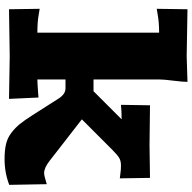

<svg xmlns="http://www.w3.org/2000/svg" viewBox="-20 -780 821 820"><g transform="rotate(90 390.0 -370.5)"><path d="M18.1 -129.9 42 -126Q73.2 -120.1 120.1 -120.1V-640.1Q75.7 -640.1 42 -633.8L18.1 -629.9L20 -761.2L220.2 -757.8L330.1 -761.2Q330.1 -740.7 325 -700.4Q319.8 -660.2 319.8 -640.1V-359.9H370.1L490.2 -480Q458 -480 428.2 -477.1L430.2 -601.1L600.1 -599.1L740.2 -601.1L742.2 -472.2L717.8 -475.1Q705.6 -477.1 687 -477.1Q667.5 -477.1 654.8 -469.5Q642.1 -461.9 620.1 -439.9L490.2 -310.1L668 -171.9Q697.3 -148.9 720.2 -148.9Q730.5 -148.9 767.1 -160.2L770 0Q718.3 20 660.2 20Q622.6 20 595.7 13.7Q568.8 7.3 547.4 -9.3Q525.9 -25.9 510.5 -44.9Q495.1 -64 473.1 -98.1L401.9 -210Q382.8 -240.2 357.9 -240.2H319.8V-120.1Q333 -120.1 373 -123L397 -125L402.8 1L220.2 -2L20 1Z"/></g></svg>

Font: Zantroke
Style: Regular
Weight: 500
Foundry: gluk
Version: Version 0.36